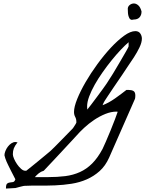

<svg xmlns="http://www.w3.org/2000/svg" viewBox="-20 -1093 845 1116"><path d="M69.3 -50.8Q66.4 -56.6 59.1 -70.8Q51.8 -85 43.5 -101.1Q35.2 -117.2 28.3 -131.8Q21.5 -146.5 18.6 -152.3Q15.6 -158.2 10.7 -172.9Q5.9 -187.5 5.9 -190.4Q5.9 -201.2 11.2 -214.8Q16.6 -228.5 25.4 -240.2Q34.2 -252 45.9 -259.8Q57.6 -267.6 69.3 -267.6Q71.3 -267.6 75.7 -266.6Q80.1 -265.6 82 -265.6Q66.4 -246.1 60.5 -231Q54.7 -215.8 54.7 -196.3Q54.7 -186.5 61.5 -170.4Q68.4 -154.3 79.1 -138.7Q89.8 -123 102.5 -111.8Q115.2 -100.6 126 -100.6H132.8Q140.6 -106.4 160.6 -122.6Q180.7 -138.7 203.1 -157.2Q225.6 -175.8 245.1 -191.9Q264.6 -208 272.5 -214.8Q279.3 -220.7 296.9 -238.3Q314.5 -255.9 334.5 -276.4Q354.5 -296.9 372.6 -315.4Q390.6 -334 398.4 -341.8Q400.4 -342.8 404.3 -348.1Q408.2 -353.5 412.1 -359.9Q416 -366.2 419.4 -371.6Q422.9 -377 423.8 -379.9V-385.7Q423.8 -401.4 417 -413.6Q410.2 -425.8 410.2 -442.4Q410.2 -471.7 428.7 -517.6Q447.3 -563.5 477.5 -615.7Q507.8 -668 546.4 -720.7Q585 -773.4 624.5 -815.9Q664.1 -858.4 701.2 -885.3Q738.3 -912.1 766.6 -912.1Q786.1 -912.1 795.4 -898.4Q804.7 -884.8 804.7 -868.2Q804.7 -846.7 791 -817.9Q777.3 -789.1 758.3 -759.8Q739.3 -730.5 720.2 -703.1Q701.2 -675.8 690.4 -658.2Q686.5 -652.3 671.4 -630.4Q656.2 -608.4 638.7 -582.5Q621.1 -556.6 606.4 -534.2Q591.8 -511.7 587.9 -505.9Q585.9 -503.9 581.5 -494.1Q577.1 -484.4 576.2 -481.4Q612.3 -495.1 649.4 -521.5Q686.5 -547.9 714.8 -570.3H727.5Q745.1 -570.3 755.9 -564Q766.6 -557.6 766.6 -538.1Q766.6 -535.2 766.1 -527.3Q765.6 -519.5 764.6 -518.6L614.3 -176.8Q592.8 -128.9 559.1 -98.6Q525.4 -68.4 483.9 -50.3Q442.4 -32.2 395.5 -24.9Q348.6 -17.6 300.8 -15.6Q252.9 -13.7 206.5 -14.2Q160.2 -14.6 120.1 -12.7Q118.2 -12.7 110.8 -10.7Q103.5 -8.8 94.7 -6.8Q85.9 -4.9 78.6 -2.4Q71.3 0 69.3 0Q66.4 0 58.6 0.5Q50.8 1 42 1.5Q33.2 2 25.4 2.4Q17.6 2.9 14.6 2.9Q14.6 -20.5 21.5 -25.9Q28.3 -31.2 37.1 -32.2Q45.9 -33.2 55.2 -34.7Q64.5 -36.1 69.3 -50.8ZM234.4 -100.6Q217.8 -95.7 205.6 -85.9Q193.4 -76.2 182.6 -63.5H258.8Q313.5 -63.5 359.4 -69.3Q405.3 -75.2 444.3 -92.8Q483.4 -110.4 515.6 -142.6Q547.9 -174.8 576.2 -227.5Q582 -239.3 595.2 -269.5Q608.4 -299.8 622.6 -334.5Q636.7 -369.1 648.4 -399.9Q660.2 -430.7 664.1 -443.4H661.1H659.2Q658.2 -443.4 658.2 -444.3Q626 -444.3 592.3 -430.7Q558.6 -417 527.3 -396Q496.1 -375 469.2 -350.1Q442.4 -325.2 423.8 -303.7Q417 -295.9 402.3 -280.3Q387.7 -264.6 369.1 -244.6Q350.6 -224.6 329.6 -202.1Q308.6 -179.7 290 -159.7Q271.5 -139.6 256.3 -124Q241.2 -108.4 234.4 -100.6ZM727.5 -847.7Q707 -830.1 681.6 -803.2Q656.2 -776.4 629.4 -743.2Q602.5 -710 576.7 -673.3Q550.8 -636.7 530.8 -601.1Q510.7 -565.4 498.5 -532.7Q486.3 -500 486.3 -474.6Q486.3 -472.7 486.8 -465.3Q487.3 -458 487.3 -456.1Q494.1 -463.9 510.3 -485.4Q526.4 -506.8 544.4 -530.8Q562.5 -554.7 578.6 -577.1Q594.7 -599.6 600.6 -608.4Q615.2 -629.9 636.7 -665Q658.2 -700.2 678.2 -734.9Q698.2 -769.5 712.9 -794.9Q727.5 -820.3 727.5 -823.2ZM722.7 -1043Q723.6 -1055.7 733.9 -1064Q744.1 -1072.3 757.3 -1072.8Q770.5 -1073.2 783.2 -1062.5Q795.9 -1051.8 802.7 -1026.4Q802.7 -1004.9 791 -992.2Q779.3 -979.5 757.8 -979.5Q754.9 -979.5 749 -978Q743.2 -976.6 737.3 -981Q731.4 -985.4 727.1 -999Q722.7 -1012.7 722.7 -1043Z"/></svg>

Font: La Belle Aurore
Style: Regular
Weight: 400
Version: Version 1.001 2001